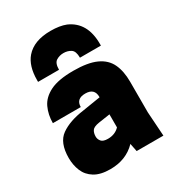

<svg xmlns="http://www.w3.org/2000/svg" viewBox="-191 -904 942 1032"><g transform="rotate(-30 280.0 -388.5)"><path d="M25 0ZM190 14Q129 14 92.5 -8.5Q56 -31 40.5 -68.5Q25 -106 25 -150Q25 -245 78 -282.5Q131 -320 220 -332L332 -350V-352Q332 -406 275 -406Q218 -406 218 -355H45Q45 -407 65 -450Q85 -493 136 -518.5Q187 -544 280 -544Q370 -544 421.5 -520.5Q473 -497 494.5 -451.5Q516 -406 516 -340V-150L526 0H360L350 -50Q288 14 190 14ZM260 -134Q304 -134 332 -163V-244Q296 -239 261.5 -233.5Q227 -228 217.5 -213.5Q208 -199 208 -177Q208 -161 219 -147.5Q230 -134 260 -134ZM477 -587H347Q347 -628 327.5 -640.5Q308 -653 282 -653Q257 -653 237 -640.5Q217 -628 217 -587H87V-598Q87 -685 128 -733Q178 -791 282 -791Q338 -791 376 -776Q477 -732 477 -598Z"/></g></svg>

Font: Tanohe Sans Black
Style: Regular
Weight: 900
Designer: Village Type and Design LLC & Cristiano Sobral
Foundry: Cooper Hewitt Smithsonian Design Museum
Version: Version 1.00;March 11, 2020;FontCreator 12.0.0.2522 64-bit; 